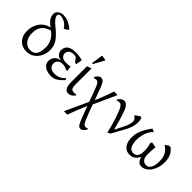

<svg xmlns="http://www.w3.org/2000/svg" viewBox="34 -1540 2613 2613"><g transform="rotate(45 1341.0 -233.0)"><path d="M240 10Q186 10 143 -14Q100 -38 75 -83Q50 -128 50 -192Q50 -264 75 -319Q100 -374 144 -409Q188 -444 244 -455Q205 -483 182 -508.5Q159 -534 149 -559Q139 -584 139 -612Q139 -638 154 -657.5Q169 -677 194 -688.5Q219 -700 249 -700Q286 -700 318.5 -690Q351 -680 381.5 -661.5Q412 -643 444 -618L432 -599L383 -569Q366 -599 340 -620.5Q314 -642 284 -654Q254 -666 224 -666Q207 -666 197.5 -656.5Q188 -647 188 -632Q188 -610 211 -579Q234 -548 293 -501Q373 -437 415.5 -376Q458 -315 458 -237Q458 -171 431 -114.5Q404 -58 355 -24Q306 10 240 10ZM264 -40Q311 -40 338.5 -61.5Q366 -83 378 -124Q390 -165 390 -222Q390 -264 377 -301Q364 -338 339 -370Q314 -402 278 -430Q195 -405 157 -356.5Q119 -308 119 -222Q119 -139 160.5 -89.5Q202 -40 264 -40Z M713 10Q667 10 628.5 -4.5Q590 -19 567 -47Q544 -75 544 -115Q544 -163 575 -196.5Q606 -230 662 -237Q613 -244 587.5 -273Q562 -302 562 -337Q562 -378 582 -405.5Q602 -433 638 -446.5Q674 -460 722 -460Q754 -460 791 -455Q828 -450 859 -440L844 -350H820L768 -415Q759 -417 748.5 -418.5Q738 -420 726 -420Q682 -420 655.5 -399.5Q629 -379 629 -341Q629 -307 655.5 -285.5Q682 -264 730 -264Q750 -264 770.5 -265.5Q791 -267 813 -273L822 -200L802 -195Q787 -206 765 -213Q743 -220 714 -220Q670 -220 643.5 -198.5Q617 -177 617 -136Q617 -98 645 -72.5Q673 -47 723 -47Q771 -47 810 -64Q849 -81 877 -115L898 -97Q853 -46 819 -23.5Q785 -1 759 4.5Q733 10 713 10Z M1047 11Q1013 11 994.5 -13Q976 -37 971 -72Q969 -88 968 -106Q967 -124 967 -143V-433L1032 -456V-146Q1032 -135 1032.5 -121.5Q1033 -108 1036 -95Q1040 -74 1055.5 -63.5Q1071 -53 1092 -53Q1102 -53 1113 -53.5Q1124 -54 1140 -57V-43Q1127 -25 1112 -13Q1097 -1 1081 5Q1065 11 1047 11ZM985 -511 1011 -681 1089 -668 1003 -511Z M1506 234Q1475 234 1457 203Q1439 172 1416 114Q1403 79 1386.5 36Q1370 -7 1353 -53Q1332 -6 1313 40.5Q1294 87 1277 132Q1260 177 1244 222H1178L1331 -112Q1310 -170 1289.5 -225.5Q1269 -281 1252 -324Q1241 -352 1230.5 -367Q1220 -382 1209.5 -387.5Q1199 -393 1188 -393Q1168 -393 1142 -384V-406Q1161 -433 1179 -446.5Q1197 -460 1216 -460Q1247 -460 1266.5 -433Q1286 -406 1309 -342Q1322 -308 1337 -266.5Q1352 -225 1368 -181Q1388 -226 1406.5 -272Q1425 -318 1441.5 -363Q1458 -408 1472 -450H1539L1390 -120Q1411 -61 1432.5 -5Q1454 51 1473 95Q1490 135 1504.5 151Q1519 167 1535 167Q1546 167 1557 164.5Q1568 162 1578 156V178Q1558 209 1540 221.5Q1522 234 1506 234Z M1801 10Q1790 -41 1775 -96.5Q1760 -152 1742.5 -206Q1725 -260 1705 -308Q1686 -357 1668 -377.5Q1650 -398 1627 -398Q1614 -398 1600 -395.5Q1586 -393 1578 -386V-408Q1604 -440 1622 -450Q1640 -460 1660 -460Q1688 -460 1712 -436.5Q1736 -413 1755 -360Q1781 -290 1802 -217.5Q1823 -145 1838 -82L1890 -183Q1907 -215 1918.5 -242.5Q1930 -270 1936.5 -295.5Q1943 -321 1943 -346Q1943 -369 1927.5 -386Q1912 -403 1894 -416L1958 -464H1983Q1992 -451 1996 -429Q2000 -407 2000 -379Q2000 -340 1987 -295Q1974 -250 1940 -189L1844 -14Z M2225 10Q2186 10 2153 -10.5Q2120 -31 2100.5 -73.5Q2081 -116 2081 -182Q2081 -205 2084.5 -231.5Q2088 -258 2099.5 -291.5Q2111 -325 2134.5 -367Q2158 -409 2197 -463L2243 -444Q2188 -385 2169.5 -322Q2151 -259 2151 -198Q2151 -154 2161 -118Q2171 -82 2192.5 -61.5Q2214 -41 2249 -41Q2284 -41 2309.5 -68Q2335 -95 2335 -164Q2335 -207 2330 -240Q2325 -273 2315 -297L2325 -327L2406 -312Q2402 -277 2400 -241Q2398 -205 2398 -171Q2398 -121 2412 -94Q2426 -67 2447 -57.5Q2468 -48 2488 -48Q2531 -48 2556 -91.5Q2581 -135 2581 -215Q2581 -295 2551.5 -343.5Q2522 -392 2470 -423L2522 -459H2547Q2593 -428 2617 -378Q2641 -328 2641 -252Q2641 -200 2626.5 -153Q2612 -106 2586.5 -69Q2561 -32 2526.5 -11Q2492 10 2452 10Q2420 10 2397.5 -12.5Q2375 -35 2362 -81Q2337 -38 2307 -14Q2277 10 2225 10Z"/></g></svg>

Font: Ancizar Serif Light
Style: Regular
Weight: 300
Designer: Cesar Puertas, Viviana Monsalve, Julian Moncada, Julian Prieto, Jose Castro, Felipe Aragon, Mariel Hernandez, Sara Alarc
Version: Version 8.100